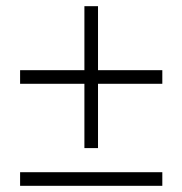

<svg xmlns="http://www.w3.org/2000/svg" viewBox="-20 -601 590 621"><path d="M505 -374V-330H297V-122H253V-330H45V-374H253V-581H297V-374ZM45 -44H505V0H45Z"/></svg>

Font: Isabella Sans
Style: Regular
Weight: 400
Designer: Original fonts by Christian Thalmann (Catharsis Fonts), Modifications by Cristiano Sobral
Version: Version 0.002;July 12, 2020;FontCreator 13.0.0.2655 64-bit; 